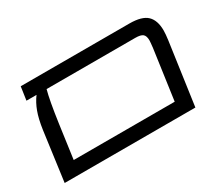

<svg xmlns="http://www.w3.org/2000/svg" viewBox="-104 -794 1169 1024"><g transform="rotate(-30 480.5 -282.0)"><path d="M905 -441Q905 -419 900 -382L846 0H41L82 -303Q91 -366 106.5 -408Q122 -450 146 -482H84L96 -564H765Q842 -564 873.5 -533.5Q905 -503 905 -441ZM813 -433Q813 -460 800.5 -471Q788 -482 754 -482H208Q192 -425 173 -291L144 -82H766L809 -388Q813 -424 813 -433Z"/></g></svg>

Font: FiraGO
Style: Italic
Weight: 400
Italic angle: -8°
Designer: bBox Type GmbH
Foundry: bBox Type GmbH
Version: Version 1.001